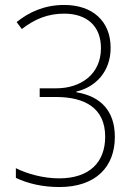

<svg xmlns="http://www.w3.org/2000/svg" viewBox="-20 -744 548 774"><path d="M426 -551C426 -659 353 -724 239 -724C160 -724 98 -696 47 -655L68 -627C120 -667 172 -689 239 -689C328 -689 387 -641 387 -550C387 -444 305 -388 207 -388H140V-353H206C321 -353 404 -309 404 -193C404 -90 341 -25 218 -25C155 -25 90 -43 44 -66V-27C92 -4 152 10 219 10C368 10 443 -73 443 -192C443 -297 386 -356 288 -372V-375C366 -393 426 -456 426 -551Z"/></svg>

Font: Noto Sans Thai SemCond ExtLt
Style: Regular
Weight: 200
Width: 4
Designer: Monotype Design Team
Foundry: Monotype Imaging Inc.
Version: Version 2.002